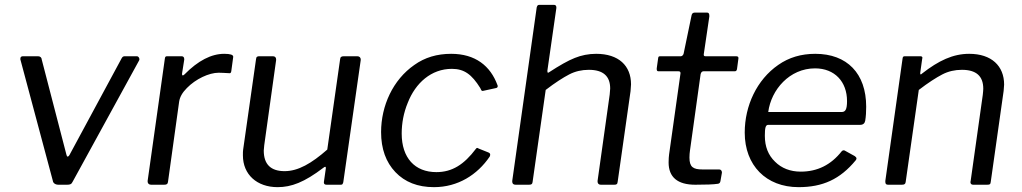

<svg xmlns="http://www.w3.org/2000/svg" viewBox="-20 -762 4214 792"><path d="M497 -530C489 -530 486 -529 482 -522L270 -129C266 -120 262 -116 259 -116C257 -116 255 -119 254 -124L152 -517C152 -524 146 -530 137 -530H75C68 -530 64 -527 64 -520V-517L198 -16C199 -7 208 0 221 0H257C269 0 275 -2 280 -13L554 -513C555 -515 555 -516 555 -518C555 -522 552 -530 544 -530Z M657 0C668 0 672 -3 673 -12L719 -343C722 -362 732 -380 751 -399C787 -436 842 -462 882 -462C893 -462 908 -461 927 -460C927 -460 928 -460 928 -460C931 -460 933 -463 934 -468L942 -527C942 -527 942 -527 942 -528C942 -536 930 -540 905 -540C852 -540 797 -512 741 -455C738 -452 736 -451 734 -451C732 -451 731 -452 731 -455V-459L740 -516C740 -517 740 -517 740 -518C740 -526 736 -530 729 -530H670C663 -530 661 -528 660 -520L589 -16C589 -15 589 -14 589 -13C589 -6 594 0 603 0Z M1125 10C1182 10 1235 -10 1314 -70C1317 -73 1320 -74 1322 -74C1323 -74 1324 -73 1324 -70V-67L1316 -11C1316 -10 1316 -10 1316 -9C1316 -3 1320 0 1327 0H1385C1393 0 1393 -2 1396 -10L1468 -514C1468 -515 1468 -516 1468 -517C1468 -524 1463 -530 1454 -530H1399C1388 -530 1384 -527 1383 -518L1330 -145C1265 -88 1210 -56 1154 -56C1097 -56 1068 -84 1068 -141C1068 -145 1069 -152 1070 -163L1119 -514C1119 -515 1119 -516 1119 -517C1119 -524 1115 -530 1106 -530H1050C1041 -530 1037 -528 1036 -517L983 -145C982 -140 982 -132 982 -121C982 -42 1040 10 1125 10Z M1841 -540C1783 -540 1732 -525 1689 -494C1601 -433 1552 -326 1552 -217C1552 -148 1572 -93 1611 -52C1650 -11 1703 10 1770 10C1869 10 1949 -41 2000 -116C2001 -119 2002 -121 2002 -123C2002 -126 2002 -130 1995 -133L1955 -149C1948 -153 1947 -153 1943 -148C1894 -83 1845 -52 1780 -52C1691 -52 1637 -111 1637 -211C1637 -254 1645 -297 1662 -338C1694 -420 1759 -478 1844 -478C1895 -478 1926 -455 1961 -399C1964 -392 1966 -387 1970 -387H1972L2027 -399C2031 -400 2033 -403 2033 -406C2033 -408 2033 -410 2032 -411C2003 -490 1941 -540 1841 -540Z M2162 0C2173 0 2176 -3 2177 -12L2231 -391C2270 -421 2303 -442 2328 -455C2353 -468 2380 -474 2409 -474C2468 -474 2497 -448 2497 -397C2497 -392 2496 -384 2495 -372L2445 -16C2445 -15 2445 -14 2445 -13C2445 -6 2449 0 2458 0H2514C2523 0 2527 -2 2528 -13L2581 -386C2582 -399 2583 -409 2583 -414C2583 -491 2532 -540 2439 -540C2408 -540 2378 -534 2351 -523C2323 -512 2288 -492 2245 -464C2243 -463 2242 -462 2241 -462C2239 -462 2238 -464 2238 -468C2238 -469 2238 -470 2238 -471L2275 -729C2275 -730 2275 -730 2275 -731C2275 -738 2272 -742 2265 -742H2206C2198 -742 2197 -740 2194 -732L2093 -16C2093 -15 2093 -14 2093 -13C2093 -4 2098 0 2107 0Z M2848 0C2891 0 2923 -1 2942 -4C2948 -5 2951 -9 2952 -16L2958 -50C2958 -57 2954 -63 2947 -63H2878C2839 -63 2824 -73 2824 -112C2824 -123 2825 -133 2826 -140L2870 -456C2872 -464 2876 -468 2882 -468H3009C3017 -468 3017 -469 3020 -476L3026 -521C3026 -522 3026 -523 3026 -523C3026 -528 3023 -530 3015 -530H2890C2885 -530 2883 -532 2883 -536V-538L2906 -694C2906 -695 2906 -696 2906 -697C2906 -706 2903 -710 2897 -710H2846C2839 -710 2835 -707 2833 -700L2800 -541C2799 -536 2794 -530 2789 -530H2704C2697 -530 2696 -528 2695 -523L2689 -480C2689 -479 2689 -478 2689 -477C2689 -471 2691 -468 2696 -468H2778C2784 -468 2787 -466 2787 -461V-459L2740 -125C2739 -117 2738 -106 2738 -92C2738 -31 2775 0 2848 0Z M3274 10C3373 10 3445 -22 3510 -101C3512 -104 3513 -106 3513 -108C3513 -112 3510 -115 3506 -118L3468 -139C3465 -141 3463 -142 3460 -142C3457 -142 3455 -141 3452 -138C3408 -82 3352 -54 3283 -54C3240 -54 3204 -68 3177 -95C3149 -122 3135 -157 3135 -202C3135 -235 3138 -247 3149 -247H3528C3540 -247 3547 -253 3549 -264C3552 -282 3553 -301 3553 -322C3553 -459 3474 -540 3343 -540C3285 -540 3234 -525 3190 -494C3102 -433 3052 -326 3052 -215C3052 -80 3140 10 3274 10ZM3149 -300C3161 -392 3237 -480 3342 -480C3423 -480 3474 -425 3474 -345C3474 -310 3467 -300 3452 -300Z M3700 0C3711 0 3715 -3 3716 -12L3770 -391C3809 -421 3842 -442 3867 -455C3892 -468 3919 -474 3948 -474C4007 -474 4036 -448 4036 -396C4036 -390 4035 -382 4034 -371L3984 -16C3984 -14 3983 -12 3983 -11C3983 -4 3987 0 3994 0H4052C4063 0 4066 -2 4067 -13L4120 -387C4121 -399 4122 -408 4122 -413C4122 -490 4070 -540 3978 -540C3911 -540 3852 -512 3784 -459C3781 -456 3779 -455 3778 -455C3777 -455 3776 -456 3776 -458V-462L3784 -519C3784 -521 3785 -522 3785 -523C3785 -528 3782 -530 3776 -530H3713C3706 -530 3704 -528 3703 -520L3632 -16C3632 -15 3632 -13 3632 -12C3632 -4 3635 0 3643 0Z"/></svg>

Font: Libre Franklin
Style: Italic
Weight: 400
Italic angle: -8°
Designer: Pablo Impallari, Rodrigo Fuenzalida
Foundry: Impallari Type
Version: Version 1.002; ttfautohint (v1.5)